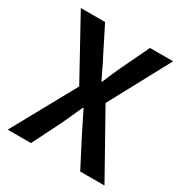

<svg xmlns="http://www.w3.org/2000/svg" viewBox="-171 -870 953 1000"><g transform="rotate(30 305.5 -369.5)"><path d="M15 0 225 -381 28 -739H174L256 -576Q270 -550 282.5 -523Q295 -496 312 -462H316Q330 -496 342 -523Q354 -550 366 -576L444 -739H583L387 -375L597 0H451L361 -174Q347 -202 332.5 -231.5Q318 -261 301 -295H297Q282 -261 268.5 -231.5Q255 -202 242 -174L155 0Z"/></g></svg>

Font: Noto Sans KR SemiBold
Style: Regular
Weight: 600
Designer: Ryoko NISHIZUKA  (kana, bopomofo & ideographs); Paul D. Hunt (Latin, Greek & Cyrillic); Sandoll Communications , Soo-you
Foundry: Adobe
Version: Version 2.004-H2;hotconv 1.0.118;makeotfexe 2.5.65603